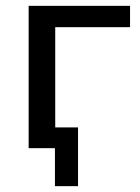

<svg xmlns="http://www.w3.org/2000/svg" viewBox="-20 -507 480 657"><path d="M168 130V0H82V-71H247V130ZM78 0V-487H425V-414H169V0Z"/></svg>

Font: Nunito Sans 12pt Medium
Style: Regular
Weight: 500
Designer: Vernon Adams
Foundry: Vernon Adams
Version: Version 3.101;gftools[0.9.27]